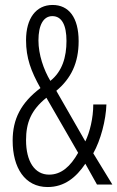

<svg xmlns="http://www.w3.org/2000/svg" viewBox="-20 -744 473 774"><path d="M192 -724C126 -724 85 -671 85 -582C85 -510 105 -457 143 -389C64 -329 31 -264 31 -177C31 -68 80 10 172 10C240 10 287 -29 324 -84L371 0H433L356 -126C386 -179 407 -260 409 -323H356C356 -268 342 -211 324 -174L207 -378C267 -428 297 -491 297 -578C297 -674 257 -724 192 -724ZM191 -679C229 -679 248 -643 248 -579C248 -514 231 -456 183 -418C156 -463 135 -524 135 -581C135 -643 155 -679 191 -679ZM167 -350 295 -128C264 -73 227 -40 178 -40C120 -40 85 -93 85 -179C85 -249 105 -300 167 -350Z"/></svg>

Font: Noto Sans Lao Looped ExtraCondensed Light
Style: Regular
Weight: 300
Width: 2
Designer: Mark Frömberg, Ben Mitchell
Foundry: The Fontpad Ltd
Version: Version 1.002